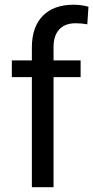

<svg xmlns="http://www.w3.org/2000/svg" viewBox="-20 -780 389 800"><path d="M112.8 0V-458.5H29.3V-528.3H112.8V-582.5Q112.8 -667.5 158.2 -713.9Q203.6 -760.3 286.6 -760.3Q317.9 -760.3 348.6 -752L343.8 -678.7Q320.8 -683.1 294.9 -683.1Q251 -683.1 227.1 -657.5Q203.1 -631.8 203.1 -584V-528.3H315.9V-458.5H203.1V0Z"/></svg>

Font: f72954
Style: 9700840
Weight: 400
Designer: Google
Version: Version 2.137; 2017